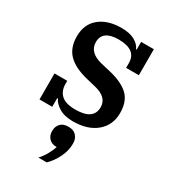

<svg xmlns="http://www.w3.org/2000/svg" viewBox="-193 -630 883 992"><g transform="rotate(30 248.5 -134.5)"><path d="M257 12Q206 12 174 -8Q142 -28 132 -52H128V0H52V-155H128V-137Q128 -95 154 -71Q180 -47 238 -47Q346 -47 346 -123Q346 -182 268 -201L214 -214Q134 -233 95 -272Q56 -311 56 -379Q56 -452 105 -492Q154 -532 235 -532Q285 -532 315 -515Q345 -498 354 -474H358V-520H434V-365H358V-394Q358 -473 251 -473Q205 -473 180.5 -455.5Q156 -438 156 -403Q156 -341 236 -321L287 -309Q368 -291 408 -254.5Q448 -218 448 -147Q448 -75 396.5 -31.5Q345 12 257 12ZM197 263Q216 243 231 216Q246 189 252 169Q222 169 206 152Q190 135 190 110V107Q190 81 206 64Q222 47 253 47Q284 47 300 65Q316 83 316 108V115Q316 153 296.5 193.5Q277 234 247 263H197Z"/></g></svg>

Font: IBM Plex Serif Medium
Style: Regular
Weight: 500
Designer: Mike Abbink, Paul van der Laan, Pieter van Rosmalen
Foundry: Bold Monday
Version: Version 2.5